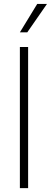

<svg xmlns="http://www.w3.org/2000/svg" viewBox="-20 -970 262 990"><path d="M125 -727.5V0H82.5V-727.5ZM82.5 -803.2 171.9 -949.7H222.2L120.6 -803.2Z"/></svg>

Font: Inter Tight ExtraLight
Style: Regular
Weight: 250
Designer: Rasmus Andersson
Foundry: rsms
Version: Version 3.004